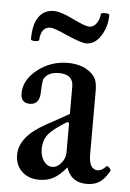

<svg xmlns="http://www.w3.org/2000/svg" viewBox="-48 -655 478 704"><g transform="rotate(5 190.5 -303.0)"><path d="M251 -502Q231.9 -502 180.2 -524.9Q128.9 -547.9 116.2 -547.9Q81.1 -547.9 78.1 -500Q78.1 -494.1 63 -494.1Q47.9 -494.1 47.9 -500Q47.9 -555.7 67.9 -582.8Q87.9 -609.9 122.1 -609.9Q148.9 -609.9 194.8 -586.9Q242.2 -564 255.9 -564Q272.5 -564 283.2 -579.3Q293.9 -594.7 294.9 -612.8Q294.9 -618.7 310.5 -618.4Q326.2 -618.2 326.2 -612.8Q326.2 -569.8 304.4 -535.9Q282.7 -502 251 -502ZM123 11.2Q83 11.2 58.6 -12Q34.2 -35.2 34.2 -73.2Q34.2 -140.6 130.9 -192.9L213.9 -238.8V-339.8Q213.9 -384.8 161.1 -384.8Q122.1 -384.8 106.9 -359.9Q102.5 -354 101.1 -312Q101.1 -263.2 64 -263.2Q30.8 -263.2 30.8 -298.8Q30.8 -348.6 79.3 -386.7Q127.9 -424.8 190.9 -424.8Q238.3 -424.8 270 -401.9Q287.6 -388.7 294.2 -373.5Q300.8 -358.4 300.8 -330.1V-97.2Q300.8 -42 334 -42Q348.1 -42 363.8 -59.1Q367.2 -62.5 375 -54.9Q382.8 -47.4 379.9 -43Q363.3 -13.7 344.5 -1.2Q325.7 11.2 297.9 11.2Q239.3 11.2 222.2 -43Q197.8 -13.7 175.3 -1.2Q152.8 11.2 123 11.2ZM166 -40Q184.1 -40 199 -57.9Q213.9 -75.7 213.9 -97.2V-205.1L208 -209Q157.7 -178.7 139.9 -156.7Q122.1 -134.8 122.1 -102.1Q122.1 -75.7 134.8 -57.9Q147.5 -40 166 -40Z"/></g></svg>

Font: Junicode SmCond Medium
Style: Regular
Weight: 500
Width: 4
Designer: Peter S. Baker
Version: Version 2.206